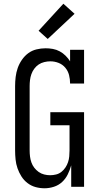

<svg xmlns="http://www.w3.org/2000/svg" viewBox="-20 -1002 540 1030"><path d="M219 8Q194 8 170.5 1.5Q147 -5 127.5 -20Q108 -35 95 -55.5Q82 -76 74 -99Q66 -122 63.5 -146.5Q61 -171 61 -195V-540Q61 -565 64 -589.5Q67 -614 75 -637Q83 -660 97.5 -681Q112 -702 131.5 -716.5Q151 -731 175.5 -737Q200 -743 225 -743Q225 -743 225 -743Q225 -743 225 -743Q244 -743 263.5 -739.5Q283 -736 300.5 -726.5Q318 -717 332 -703Q346 -689 356 -673V-735H431V-554H356Q356 -577 350.5 -599Q345 -621 330.5 -638.5Q316 -656 294.5 -664.5Q273 -673 250 -673Q250 -673 250 -673Q250 -673 250 -673Q250 -673 250 -673Q250 -673 250 -673Q234 -673 217.5 -669Q201 -665 187.5 -656Q174 -647 164 -633.5Q154 -620 148.5 -604.5Q143 -589 141 -572.5Q139 -556 139 -540V-195Q139 -179 141 -162.5Q143 -146 148.5 -130.5Q154 -115 164 -102Q174 -89 187.5 -79.5Q201 -70 217 -66Q233 -62 249 -62Q265 -62 281 -66Q297 -70 309.5 -80Q322 -90 331 -103.5Q340 -117 345 -132Q350 -147 351.5 -163Q353 -179 353 -195V-330H250V-400H431V0H362V-115Q355 -90 343.5 -66.5Q332 -43 313 -25.5Q294 -8 269 0Q244 8 219 8ZM236 -793 187 -837 320 -982 380 -928Z"/></svg>

Font: Iosevka Slab
Style: Regular
Weight: 400
Monospace: yes
Designer: Belleve Invis
Foundry: Belleve Invis
Version: Version 11.2.4; ttfautohint (v1.8.3)